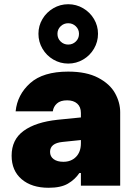

<svg xmlns="http://www.w3.org/2000/svg" viewBox="-20 -879 629 909"><path d="M162 -719Q162 -757 181 -789Q200 -821 232.5 -840Q265 -859 303 -859Q341 -859 373.5 -840Q406 -821 425 -789Q444 -757 444 -719Q444 -681 425 -648.5Q406 -616 373.5 -597Q341 -578 303 -578Q265 -578 232.5 -597Q200 -616 181 -648.5Q162 -681 162 -719ZM252 -719Q252 -697 267 -682.5Q282 -668 303 -668Q324 -668 339 -682.5Q354 -697 354 -719Q354 -740 339 -754.5Q324 -769 303 -769Q282 -769 267 -754.5Q252 -740 252 -719ZM549 -348V0H363V-60H356Q335 -29 301.5 -9.5Q268 10 210 10Q130 10 82.5 -30.5Q35 -71 35 -142Q35 -218 92 -259.5Q149 -301 253 -312L363 -323V-344Q363 -373 345.5 -388.5Q328 -404 298 -404Q266 -404 249.5 -389Q233 -374 230 -352H54Q62 -431 123 -485.5Q184 -540 303 -540Q389 -540 444.5 -511Q500 -482 524.5 -438Q549 -394 549 -348ZM363 -201V-216L276 -207Q217 -201 217 -160Q217 -138 234 -125.5Q251 -113 280 -113Q317 -113 340 -136.5Q363 -160 363 -201Z"/></svg>

Font: Be Vietnam Black
Style: Regular
Weight: 900
Designer: Lam Bao; Tony Le; Vietanh Nguyen
Foundry: Yellow Type Foundry
Version: Version 5.000